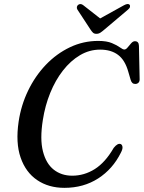

<svg xmlns="http://www.w3.org/2000/svg" viewBox="-20 -915 710 948"><path d="M576.5 -203.5Q583.5 -200 584.8 -189.2Q586 -178.5 577 -161.5Q537 -80.5 464.8 -34Q392.5 12.5 298 12.5Q220 12.5 163.5 -25.8Q107 -64 81.8 -137Q56.5 -210 72 -314.5Q84 -395.5 118.8 -467.5Q153.5 -539.5 206.2 -594.8Q259 -650 325 -681.5Q391 -713 465 -713Q507 -713 532.5 -702.2Q558 -691.5 572.2 -681Q586.5 -670.5 594 -670.5Q602 -670.5 610.2 -680.8Q618.5 -691 627.5 -701.2Q636.5 -711.5 646 -711.5Q665.5 -711.5 666 -688.5L669.5 -523Q669.5 -512 663.2 -506.2Q657 -500.5 648 -500.5Q631 -500 625 -521L613.5 -560.5Q597.5 -618 563 -644Q528.5 -670 474.5 -670Q421.5 -670 375 -642.5Q328.5 -615 291 -567Q253.5 -519 228 -456.2Q202.5 -393.5 191.5 -322.5Q176.5 -228.5 192 -167.8Q207.5 -107 245.5 -77.2Q283.5 -47.5 336.5 -47.5Q396 -47.5 448 -80.2Q500 -113 541.5 -185Q561.5 -210 576.5 -203.5ZM496 -769.5Q484.5 -759.5 475.8 -753.8Q467 -748 456 -748Q445 -748 439 -753.8Q433 -759.5 426.5 -769.5L362 -868Q358 -875 359.8 -881.5Q361.5 -888 366.5 -891.5Q378.5 -899.5 391.5 -889L474.5 -824L592 -889Q612 -900 620 -891.5Q623 -888 621.8 -881.2Q620.5 -874.5 612 -867.5Z"/></svg>

Font: Fraunces 72pt Soft
Style: Italic
Weight: 400
Italic angle: -16°
Version: Version 1.000;[b76b70a41]